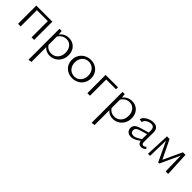

<svg xmlns="http://www.w3.org/2000/svg" viewBox="243 -1603 3075 3075"><g transform="rotate(45 1780.5 -65.0)"><path d="M444 0H386V-368H139V0H80V-413H444Z M1009 -216Q1009 -154 981 -103.5Q953 -53 904.5 -24Q856 5 797 5Q756 5 721.5 -10.5Q687 -26 664 -56V279L605 289V-413H655L662 -341Q723 -418 819 -418Q875 -418 918.5 -392Q962 -366 985.5 -320Q1009 -274 1009 -216ZM946 -211Q946 -283 907 -330Q868 -377 805 -377Q718 -377 664 -297V-105Q686 -72 718 -55Q750 -38 789 -38Q859 -38 902.5 -86Q946 -134 946 -211Z M1096 -202Q1096 -263 1125 -312.5Q1154 -362 1204.5 -390Q1255 -418 1318 -418Q1377 -418 1424.5 -391Q1472 -364 1499 -317Q1526 -270 1526 -212Q1526 -150 1497.5 -100.5Q1469 -51 1419 -23.5Q1369 4 1306 4Q1246 4 1198 -22.5Q1150 -49 1123 -96Q1096 -143 1096 -202ZM1463 -206Q1463 -255 1443 -293.5Q1423 -332 1388.5 -353Q1354 -374 1310 -374Q1242 -374 1200.5 -326.5Q1159 -279 1159 -208Q1159 -158 1179 -120Q1199 -82 1234 -61Q1269 -40 1313 -40Q1381 -40 1422 -88Q1463 -136 1463 -206Z M1930 -368H1709V0H1650V-413H1930Z M2438 -216Q2438 -154 2410 -103.5Q2382 -53 2333.5 -24Q2285 5 2226 5Q2185 5 2150.5 -10.5Q2116 -26 2093 -56V279L2034 289V-413H2084L2091 -341Q2152 -418 2248 -418Q2304 -418 2347.5 -392Q2391 -366 2414.5 -320Q2438 -274 2438 -216ZM2375 -211Q2375 -283 2336 -330Q2297 -377 2234 -377Q2147 -377 2093 -297V-105Q2115 -72 2147 -55Q2179 -38 2218 -38Q2288 -38 2331.5 -86Q2375 -134 2375 -211Z M2949 -39Q2937 -19 2916 -7.5Q2895 4 2868 4Q2837 4 2818 -13.5Q2799 -31 2793 -64Q2706 4 2638 4Q2589 4 2560 -23Q2531 -50 2531 -95Q2531 -134 2557 -161Q2583 -188 2649 -207L2792 -249V-290Q2793 -336 2775.5 -356.5Q2758 -377 2722 -377Q2682 -377 2641.5 -353.5Q2601 -330 2593 -289L2539 -295Q2544 -330 2574 -358Q2604 -386 2647 -402.5Q2690 -419 2732 -419Q2789 -419 2817.5 -388Q2846 -357 2845 -298L2843 -89Q2843 -37 2878 -37Q2905 -37 2924 -62ZM2655 -38Q2701 -38 2790 -98L2791 -212L2664 -173Q2619 -159 2603 -140.5Q2587 -122 2587 -101Q2587 -71 2605 -54.5Q2623 -38 2655 -38Z M3423 0 3415 -351 3262 -18H3236L3079 -351L3070 0H3023L3041 -412H3100L3254 -95L3402 -412H3460L3480 0Z"/></g></svg>

Font: Isabella Sans
Style: Regular
Weight: 400
Designer: Original fonts by Christian Thalmann (Catharsis Fonts), Modifications by Cristiano Sobral
Version: Version 0.002;July 12, 2020;FontCreator 13.0.0.2655 64-bit; 